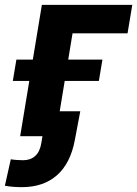

<svg xmlns="http://www.w3.org/2000/svg" viewBox="-67 -561 565 791"><path d="M478 -541 458.5 -423.8H231.9L162.1 0H16.1L105.5 -541ZM-14.2 -227.5 0.5 -315.4H355L340.3 -227.5ZM23.4 210Q4.9 210 -12.2 208.7Q-29.3 207.5 -46.9 204.1L-22.5 95.2Q-11.2 97.2 2.9 98.1Q17.1 99.1 28.3 99.1Q58.6 99.1 78.1 81.5Q97.7 64 103.5 26.9L107.9 0H57.6L74.2 -102.5H263.7L241.2 16.6Q223.1 112.3 167.5 161.1Q111.8 210 23.4 210Z"/></svg>

Font: Inter 17pt
Style: Bold Italic
Weight: 700
Italic angle: -9.3988°
Version: Version 4.001;git-66647c0bb